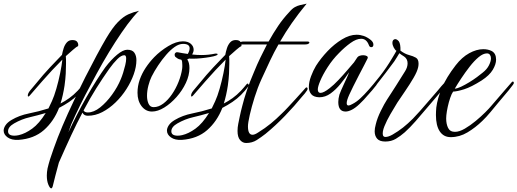

<svg xmlns="http://www.w3.org/2000/svg" viewBox="-164 -606 2830 1050"><path d="M-63 159Q-100 161 -122 145.5Q-144 130 -144 108Q-144 94 -133.5 78.5Q-123 63 -101 50Q-59 25 -6 14.5Q47 4 101 -13L120 -53Q132 -79 144 -120.5Q156 -162 165 -206Q174 -250 177 -280Q148 -251 121.5 -222.5Q95 -194 66 -161Q37 -128 0 -85Q-6 -78 -9 -78Q-12 -78 -12 -83Q-12 -95 0 -110L72 -196Q89 -216 109 -237Q129 -258 150 -280L175 -306Q178 -323 184 -342Q190 -361 201.5 -374Q213 -387 232 -387Q252 -387 259 -376Q266 -365 263 -354Q255 -351 235 -333.5Q215 -316 196 -299Q197 -290 197 -279.5Q197 -269 197 -257Q197 -233 195.5 -203.5Q194 -174 189 -138Q181 -85 167 -40Q192 -53 215 -69.5Q238 -86 261 -110Q269 -119 277 -128Q285 -137 293 -147Q295 -149 297 -149Q300 -149 302.5 -144Q305 -139 302 -135Q284 -110 261 -87Q240 -66 214 -48.5Q188 -31 159 -16Q130 58 76 105.5Q22 153 -63 159ZM-85 136Q-74 136 -61 133Q-26 125 12 97.5Q50 70 86 12Q42 25 -1 35Q-45 45 -87 69Q-120 88 -120 112Q-120 136 -85 136Z M116 424Q109 424 100.5 404Q92 384 92 354Q92 345 93 335Q94 325 96 315Q107 268 129 208Q150 148 178 82Q206 16 239 -53Q271 -121 303 -185Q335 -248 364.5 -303Q394 -358 417 -397Q452 -456 481 -485.5Q510 -515 537.5 -527.5Q565 -540 596 -547Q567 -518 534 -474Q467 -383 398 -263Q364 -203 333 -144Q301 -85 273.5 -29Q246 27 226 73L219 92L210 118Q230 74 255.5 24Q281 -26 309 -75Q337 -124 364 -166.5Q391 -209 412 -238Q444 -280 476.5 -307Q509 -334 532 -334Q560 -334 571 -317.5Q582 -301 582 -277Q582 -241 567.5 -200Q553 -159 527.5 -119Q502 -79 468 -46Q434 -13 395.5 7Q357 27 316 27Q295 27 287 10Q257 66 226 132.5Q195 199 158 283Q148 320 139 354Q130 388 124 414Q121 424 116 424ZM316 9Q349 9 383.5 -18.5Q418 -46 448.5 -88Q479 -130 497 -174Q503 -188 509.5 -208.5Q516 -229 521 -250Q526 -271 526 -285Q526 -304 516 -304Q499 -304 477.5 -282.5Q456 -261 433 -229Q397 -178 363 -124Q329 -70 293 -2Q299 9 316 9Z M667 4Q633 4 610.5 -25Q588 -54 588 -99Q588 -135 600 -170Q612 -204 632.5 -235Q653 -266 679 -293Q713 -328 756.5 -354Q800 -380 836 -380Q864 -380 879.5 -366.5Q895 -353 895 -334Q895 -322 887 -308Q913 -305 938 -305Q957 -305 976 -307Q995 -309 1014 -313H1018Q1026 -313 1026 -309Q1026 -305 1017 -302Q1007 -298 984 -294Q961 -290 936 -287.5Q911 -285 891 -285Q884 -285 879 -285Q874 -285 870 -286L860 -281Q872 -264 872 -234Q872 -194 852.5 -152.5Q833 -111 801.5 -75.5Q770 -40 734.5 -18Q699 4 667 4ZM676 -20Q703 -20 729 -39.5Q755 -59 776.5 -90.5Q798 -122 812.5 -158.5Q827 -195 832 -229Q833 -235 833 -240.5Q833 -246 833 -251Q833 -260 832 -267.5Q831 -275 828 -279Q826 -279 825 -280Q813 -282 807.5 -286Q802 -290 795 -295Q791 -300 791 -307Q791 -314 796.5 -318Q802 -322 809 -320Q834 -315 863 -311Q873 -328 873 -342Q873 -366 837 -366Q815 -366 791.5 -349.5Q768 -333 745 -306.5Q722 -280 701 -248.5Q680 -217 665 -187Q655 -167 647.5 -138Q640 -109 640 -82Q640 -57 648.5 -38.5Q657 -20 676 -20Z M830 159Q793 161 771 145.5Q749 130 749 108Q749 94 759.5 78.5Q770 63 792 50Q834 25 887 14.5Q940 4 994 -13L1013 -53Q1025 -79 1037 -120.5Q1049 -162 1058 -206Q1067 -250 1070 -280Q1041 -251 1014.5 -222.5Q988 -194 959 -161Q930 -128 893 -85Q887 -78 884 -78Q881 -78 881 -83Q881 -95 893 -110L965 -196Q982 -216 1002 -237Q1022 -258 1043 -280L1068 -306Q1071 -323 1077 -342Q1083 -361 1094.5 -374Q1106 -387 1125 -387Q1145 -387 1152 -376Q1159 -365 1156 -354Q1148 -351 1128 -333.5Q1108 -316 1089 -299Q1090 -290 1090 -279.5Q1090 -269 1090 -257Q1090 -233 1088.5 -203.5Q1087 -174 1082 -138Q1074 -85 1060 -40Q1085 -53 1108 -69.5Q1131 -86 1154 -110Q1162 -119 1170 -128Q1178 -137 1186 -147Q1188 -149 1190 -149Q1193 -149 1195.5 -144Q1198 -139 1195 -135Q1177 -110 1154 -87Q1133 -66 1107 -48.5Q1081 -31 1052 -16Q1023 58 969 105.5Q915 153 830 159ZM808 136Q819 136 832 133Q867 125 905 97.5Q943 70 979 12Q935 25 892 35Q848 45 806 69Q773 88 773 112Q773 136 808 136Z M1182 176Q1163 176 1149 160Q1135 144 1135 110Q1135 91 1139 71Q1141 61 1147 32Q1153 3 1161 -27Q1170 -64 1186 -111.5Q1202 -159 1225 -212Q1242 -254 1260 -291Q1278 -328 1296 -363H1158Q1147 -363 1147 -368Q1147 -379 1169 -379H1305Q1330 -424 1357 -464Q1384 -504 1417 -539Q1434 -559 1448.5 -567Q1463 -575 1478.5 -578.5Q1494 -582 1513 -586Q1467 -530 1432.5 -480.5Q1398 -431 1368 -379H1516Q1528 -379 1528 -373Q1528 -370 1522.5 -366.5Q1517 -363 1506 -363H1359Q1335 -321 1313 -274.5Q1291 -228 1266 -173Q1245 -127 1228.5 -74.5Q1212 -22 1202 22Q1192 66 1192 85Q1192 131 1217 131Q1229 131 1247 119Q1286 95 1317 69.5Q1348 44 1376 16Q1391 2 1411.5 -20Q1432 -42 1453 -65Q1474 -88 1490 -106L1507 -125Q1510 -128 1512 -128Q1518 -128 1518 -120Q1518 -115 1514 -110Q1509 -102 1503 -95Q1496 -88 1490 -80Q1447 -27 1395 27Q1343 81 1288 126Q1265 144 1240 160Q1215 176 1182 176Z M1726 4Q1686 4 1686 -48Q1686 -66 1692 -88Q1694 -95 1701 -111Q1708 -127 1717 -146.5Q1726 -166 1734 -183.5Q1742 -201 1745 -211Q1724 -179 1698.5 -147.5Q1673 -116 1644 -95Q1615 -74 1582 -74Q1551 -75 1538 -91Q1525 -107 1525 -130Q1525 -157 1537 -189Q1549 -221 1564 -246Q1590 -287 1627 -326Q1664 -365 1706 -390.5Q1748 -416 1786 -416Q1806 -416 1825 -409.5Q1844 -403 1863 -388Q1878 -376 1878 -362Q1878 -348 1866 -348Q1857 -348 1853 -360Q1840 -394 1811 -394Q1785 -394 1753 -371Q1721 -348 1690 -316Q1655 -281 1628 -239Q1601 -197 1587 -163Q1574 -132 1574 -117Q1574 -98 1589 -98Q1606 -98 1639 -124Q1661 -141 1687 -168.5Q1713 -196 1736 -223Q1759 -250 1772 -265Q1783 -282 1790 -292Q1794 -298 1803 -301Q1812 -304 1822 -304Q1834 -304 1842 -299.5Q1850 -295 1846 -286Q1842 -277 1828.5 -251.5Q1815 -226 1798.5 -194Q1782 -162 1767.5 -133Q1753 -104 1746 -88Q1732 -57 1732 -42Q1732 -29 1742 -29Q1749 -29 1763 -37Q1785 -48 1807 -68.5Q1829 -89 1849 -112Q1860 -123 1869 -133Q1878 -143 1886 -154Q1889 -157 1891 -157Q1897 -157 1897 -148Q1897 -143 1893 -139Q1882 -125 1871 -112Q1860 -99 1848 -86Q1837 -73 1825.5 -60.5Q1814 -48 1802 -37Q1780 -16 1760.5 -6Q1741 4 1726 4Z M1943 168Q1912 168 1898.5 152.5Q1885 137 1885 112Q1885 96 1891 74Q1899 40 1918.5 0.5Q1938 -39 1953 -62Q1965 -80 1977 -99Q1989 -118 2002 -138L2051 -216Q2065 -238 2065 -260Q2065 -284 2046 -297L2032 -306Q2024 -311 2020 -315L2006 -292L1992 -270Q1971 -241 1944 -206Q1917 -171 1892 -139Q1867 -107 1850 -88Q1847 -85 1844 -85Q1839 -85 1836.5 -90Q1834 -95 1838 -99Q1877 -143 1913.5 -189.5Q1950 -236 1980 -287L1992 -307L2004 -328Q1996 -333 1989 -346.5Q1982 -360 1982 -372Q1982 -389 1996 -392H1997Q2007 -392 2017 -380Q2027 -366 2026 -329Q2050 -311 2073 -305Q2096 -299 2110.5 -290.5Q2125 -282 2125 -258Q2125 -254 2124.5 -249Q2124 -244 2123 -239Q2118 -215 2097.5 -180Q2077 -145 2052 -108.5Q2027 -72 2009 -45Q1991 -16 1971 18.5Q1951 53 1938.5 84Q1926 115 1930 133Q1933 143 1944 143Q1960 143 1983 130Q2014 112 2040 91.5Q2066 71 2094 43Q2109 28 2132.5 1.5Q2156 -25 2182 -55.5Q2208 -86 2230 -111Q2239 -123 2250 -135L2270 -157Q2273 -160 2275 -160Q2281 -160 2281 -152Q2281 -149 2276 -142Q2266 -128 2253.5 -113Q2241 -98 2230 -85Q2204 -55 2172.5 -17.5Q2141 20 2109.5 56Q2078 92 2049 118Q2026 138 2001 153Q1976 168 1943 168Z M2301 144Q2262 144 2241 112.5Q2220 81 2220 23Q2220 13 2220.5 3Q2221 -7 2222 -18Q2228 -67 2252.5 -125Q2277 -183 2328 -249Q2362 -293 2402 -315Q2442 -337 2479 -337Q2505 -337 2525 -327Q2549 -314 2549 -280Q2549 -255 2531 -224.5Q2513 -194 2470 -166Q2413 -130 2375 -118Q2337 -106 2314 -105Q2306 -94 2298 -70.5Q2290 -47 2284.5 -21.5Q2279 4 2277 24Q2277 28 2276.5 32.5Q2276 37 2276 42Q2276 72 2286.5 93.5Q2297 115 2324 115Q2348 115 2378 97.5Q2408 80 2437.5 55.5Q2467 31 2489.5 8.5Q2512 -14 2521 -25L2595 -111L2635 -157Q2638 -160 2640 -160Q2646 -160 2646 -152Q2646 -149 2641 -142Q2631 -128 2618.5 -113Q2606 -98 2595 -85Q2581 -69 2560.5 -44Q2540 -19 2517.5 8Q2495 35 2474 55Q2436 92 2392.5 118Q2349 144 2301 144ZM2323 -121Q2337 -122 2358 -132Q2379 -142 2402 -156Q2425 -170 2444.5 -184.5Q2464 -199 2476 -209Q2499 -227 2510 -249Q2521 -271 2521 -287Q2521 -298 2515.5 -306Q2510 -314 2499 -314Q2478 -314 2453.5 -293.5Q2429 -273 2404.5 -241.5Q2380 -210 2358.5 -177.5Q2337 -145 2323 -121Z"/></svg>

Font: Birthstone Bounce
Style: Regular
Weight: 400
Designer: Robert E. Leuschke
Foundry: Rob Leuschke
Version: Version 1.010; ttfautohint (v1.8.3)